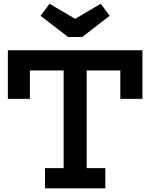

<svg xmlns="http://www.w3.org/2000/svg" viewBox="-20 -1030 822 1050"><path d="M429.5 -827.5H352.5L202 -943.5L251 -1009.5L391 -927L531 -1009.5L579.5 -943.5ZM759 -755V-489.5H638V-644.5H454V-110.5H556V0H226V-110.5H328V-644.5H143.5V-489.5H23V-755Z"/></svg>

Font: Hepta Slab SemiBold
Style: Regular
Weight: 600
Designer: Michael LaGattuta
Foundry: Michael LaGattuta
Version: Version 1.102